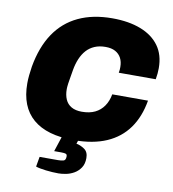

<svg xmlns="http://www.w3.org/2000/svg" viewBox="-96 -784 971 1079"><g transform="rotate(10 389.0 -244.5)"><path d="M363 12Q208 12 129 -56Q50 -124 50 -257Q50 -280 52.5 -304Q55 -328 59 -354Q79 -468 130.5 -545Q182 -622 264.5 -661Q347 -700 458 -700Q552 -700 620.5 -673.5Q689 -647 726 -596Q763 -545 763 -469Q763 -454 761.5 -438Q760 -422 757 -405H546Q548 -414 548.5 -422.5Q549 -431 549 -438Q549 -468 537.5 -489.5Q526 -511 504 -523Q482 -535 448 -535Q413 -535 386 -523.5Q359 -512 340 -491Q321 -470 308.5 -440.5Q296 -411 290 -376Q285 -345 281.5 -325.5Q278 -306 276.5 -294.5Q275 -283 274.5 -276Q274 -269 274 -263Q274 -230 285 -205Q296 -180 319.5 -166.5Q343 -153 379 -153Q423 -153 454 -168Q485 -183 504.5 -211.5Q524 -240 531 -279H735Q719 -185 672.5 -120Q626 -55 549 -21.5Q472 12 363 12ZM310 211Q276 211 238 206.5Q200 202 180 195L190 138H295Q313 138 326 134.5Q339 131 339 109Q339 98 331.5 95Q324 92 305 92H265L308 -39H404L381 29Q404 33 427 48.5Q450 64 450 99Q450 133 435 155Q420 177 398 189.5Q376 202 352 206.5Q328 211 310 211Z"/></g></svg>

Font: Archivo SemiBold Black
Style: Italic
Weight: 900
Italic angle: -10°
Version: Version 2.001